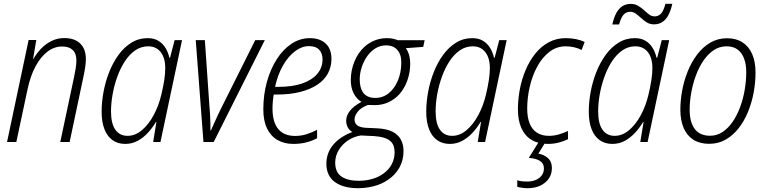

<svg xmlns="http://www.w3.org/2000/svg" viewBox="-20 -739 3991 999"><path d="M16.6 0 128.9 -530.8H168.9L151.9 -431.2H153.3Q168.9 -459.5 192.4 -484.4Q215.8 -509.3 246.8 -525.1Q277.8 -541 314.9 -541Q349.6 -541 374.8 -528.6Q399.9 -516.1 413.3 -491.7Q426.8 -467.3 426.8 -431.2Q426.8 -410.6 422.6 -384.8Q418.5 -358.9 413.1 -335L342.3 0H293.5L365.7 -339.8Q370.6 -362.3 374 -384.3Q377.4 -406.2 377.4 -424.3Q377.4 -460.9 358.2 -479Q338.9 -497.1 303.7 -497.1Q262.2 -497.1 227.1 -470.5Q191.9 -443.8 164.8 -393.6Q137.7 -343.3 123 -272.9L64.9 0Z M631.3 9.8Q592.8 9.8 565.2 -10Q537.6 -29.8 523.2 -67.4Q508.8 -105 508.8 -157.7Q508.8 -207.5 518.6 -260.5Q528.3 -313.5 547.9 -363.3Q567.4 -413.1 596.4 -453.1Q625.5 -493.2 663.6 -516.8Q701.7 -540.5 748 -540.5Q782.2 -540.5 805.2 -526.1Q828.1 -511.7 841.8 -488.5Q855.5 -465.3 861.3 -438.5H864.7L888.7 -530.3H927.2L814.9 0H776.9L793.9 -104.5H791.5Q773.9 -74.7 750 -48.6Q726.1 -22.5 696.3 -6.3Q666.5 9.8 631.3 9.8ZM643.6 -32.2Q683.6 -32.2 718.5 -61.8Q753.4 -91.3 779.8 -140.4Q806.2 -189.5 819.8 -248Q829.1 -287.1 834.5 -321.3Q839.8 -355.5 839.8 -384.8Q839.8 -437.5 816.2 -467.8Q792.5 -498 751 -498Q714.4 -498 683.8 -477.1Q653.3 -456.1 630.1 -420.7Q606.9 -385.3 590.8 -341.1Q574.7 -296.9 566.2 -249.8Q557.6 -202.6 557.6 -159.2Q557.6 -96.2 580.1 -64.2Q602.5 -32.2 643.6 -32.2Z M1038.6 0 998.5 -530.3H1045.9L1069.8 -184.6Q1071.8 -164.1 1073 -141.6Q1074.2 -119.1 1074.7 -98.4Q1075.2 -77.6 1074.7 -60.5H1077.6Q1085.9 -79.1 1094.7 -98.9Q1103.5 -118.7 1112.8 -138.7Q1122.1 -158.7 1131.8 -177.7L1308.1 -530.3H1357.9L1091.8 0Z M1505.4 9.8Q1460 9.8 1424.8 -10Q1389.6 -29.8 1369.9 -69.6Q1350.1 -109.4 1350.1 -169.9Q1350.1 -245.1 1368.4 -311.8Q1386.7 -378.4 1419.4 -429.9Q1452.1 -481.4 1496.3 -511Q1540.5 -540.5 1592.3 -540.5Q1644 -540.5 1674.3 -512.7Q1704.6 -484.9 1704.6 -432.6Q1704.6 -391.1 1686 -356.7Q1667.5 -322.3 1630.9 -298.1Q1594.2 -273.9 1541.5 -260.5Q1488.8 -247.1 1420.9 -247.1H1404.3Q1401.4 -231.4 1399.7 -212.4Q1397.9 -193.4 1397.9 -173.8Q1397.9 -103 1428 -67.4Q1458 -31.7 1515.1 -31.7Q1547.9 -31.7 1575.9 -40.8Q1604 -49.8 1629.9 -63.5V-20Q1606.4 -6.8 1575.2 1.5Q1543.9 9.8 1505.4 9.8ZM1411.1 -287.1H1429.7Q1502 -287.1 1553 -304.9Q1604 -322.8 1631.1 -355Q1658.2 -387.2 1658.2 -429.7Q1658.2 -460.9 1640.9 -480Q1623.5 -499 1587.4 -499Q1550.8 -499 1515.4 -472.7Q1480 -446.3 1452.6 -398.7Q1425.3 -351.1 1411.1 -287.1Z M1845.7 240.2Q1767.6 240.7 1722.7 208.3Q1677.7 175.8 1678.2 111.3Q1678.7 56.6 1713.4 14.6Q1748 -27.3 1813.5 -52.2Q1797.4 -61 1789.3 -76.7Q1781.2 -92.3 1781.2 -110.8Q1781.2 -137.2 1800.5 -162.1Q1819.8 -187 1860.8 -209Q1834.5 -224.1 1819.6 -254.4Q1804.7 -284.7 1805.2 -324.7Q1805.7 -374 1824.5 -419.7Q1843.3 -465.3 1877 -496.1Q1899.9 -516.6 1929.4 -528.6Q1959 -540.5 1993.7 -540.5Q2010.7 -540.5 2024.9 -537.4Q2039.1 -534.2 2049.8 -529.8H2189.5L2182.1 -495.1L2091.3 -488.3Q2103 -473.1 2108.9 -451.4Q2114.7 -429.7 2114.3 -403.8Q2113.8 -360.8 2099.4 -320.3Q2085 -279.8 2059.1 -250Q2035.2 -223.1 2002.2 -207.5Q1969.2 -191.9 1928.2 -191.9Q1919.4 -191.9 1910.2 -192.6Q1900.9 -193.4 1894 -192.9Q1856.9 -178.7 1840.8 -157.2Q1824.7 -135.7 1824.7 -117.7Q1824.7 -97.2 1838.9 -86.9Q1845.7 -81.5 1856.4 -78.4Q1867.2 -75.2 1881.8 -74.2L1943.8 -71.3Q1992.2 -68.8 2022 -53.7Q2051.8 -38.6 2065.7 -12.9Q2079.6 12.7 2079.6 47.4Q2079.6 95.7 2057.6 134Q2035.6 172.4 1998.5 196.8Q1967.3 218.3 1927.7 229Q1888.2 239.7 1845.7 240.2ZM1849.1 201.7Q1886.7 201.2 1919.2 191.4Q1951.7 181.6 1975.6 163.6Q2002.9 144.5 2018.1 115.7Q2033.2 86.9 2033.2 54.2Q2033.2 36.6 2028.8 22.5Q2024.4 8.3 2014.2 -2Q2002 -14.6 1980 -21.7Q1958 -28.8 1927.7 -30.8L1857.4 -34.2Q1819.8 -28.3 1789.6 -7.6Q1759.3 13.2 1741.7 43.2Q1724.1 73.2 1724.1 107.4Q1724.1 158.2 1757.6 180.2Q1791 202.1 1849.1 201.7ZM1932.1 -229.5Q1972.2 -229.5 2002.2 -253.7Q2032.2 -277.8 2049.6 -318.6Q2066.9 -359.4 2067.9 -407.7Q2068.8 -430.2 2063.7 -448.5Q2058.6 -466.8 2047.4 -479Q2037.6 -490.7 2022.7 -496.8Q2007.8 -502.9 1988.3 -502.9Q1959 -502.9 1934.1 -487.8Q1909.2 -472.7 1891.1 -447.3Q1873 -421.9 1862.5 -390.6Q1852.1 -359.4 1851.6 -326.7Q1851.6 -306.2 1855.5 -289.3Q1859.4 -272.5 1867.2 -260.3Q1887.7 -229.5 1932.1 -229.5Z M2320.3 9.8Q2281.7 9.8 2254.2 -10Q2226.6 -29.8 2212.2 -67.4Q2197.8 -105 2197.8 -157.7Q2197.8 -207.5 2207.5 -260.5Q2217.3 -313.5 2236.8 -363.3Q2256.3 -413.1 2285.4 -453.1Q2314.5 -493.2 2352.5 -516.8Q2390.6 -540.5 2437 -540.5Q2471.2 -540.5 2494.1 -526.1Q2517.1 -511.7 2530.8 -488.5Q2544.4 -465.3 2550.3 -438.5H2553.7L2577.6 -530.3H2616.2L2503.9 0H2465.8L2482.9 -104.5H2480.5Q2462.9 -74.7 2439 -48.6Q2415 -22.5 2385.3 -6.3Q2355.5 9.8 2320.3 9.8ZM2332.5 -32.2Q2372.6 -32.2 2407.5 -61.8Q2442.4 -91.3 2468.8 -140.4Q2495.1 -189.5 2508.8 -248Q2518.1 -287.1 2523.4 -321.3Q2528.8 -355.5 2528.8 -384.8Q2528.8 -437.5 2505.1 -467.8Q2481.4 -498 2439.9 -498Q2403.3 -498 2372.8 -477.1Q2342.3 -456.1 2319.1 -420.7Q2295.9 -385.3 2279.8 -341.1Q2263.7 -296.9 2255.1 -249.8Q2246.6 -202.6 2246.6 -159.2Q2246.6 -96.2 2269 -64.2Q2291.5 -32.2 2332.5 -32.2Z M2830.1 9.8Q2780.3 9.8 2745.6 -11.2Q2710.9 -32.2 2692.9 -72.3Q2674.8 -112.3 2674.8 -170.9Q2674.8 -222.2 2684.8 -274.7Q2694.8 -327.1 2715.1 -375Q2735.4 -422.9 2765.1 -460Q2794.9 -497.1 2834.7 -518.8Q2874.5 -540.5 2923.3 -540.5Q2951.2 -540.5 2976.8 -535.4Q3002.4 -530.3 3022 -520.5L3006.3 -479Q2988.8 -488.3 2966.8 -493.2Q2944.8 -498 2922.9 -498Q2876.5 -498 2839.1 -469.5Q2801.8 -440.9 2775.9 -393.6Q2750 -346.2 2736.6 -288.8Q2723.1 -231.4 2723.1 -173.3Q2723.1 -128.4 2735.8 -96.7Q2748.5 -64.9 2773.9 -48.6Q2799.3 -32.2 2835.9 -32.2Q2862.3 -32.2 2886.7 -39.3Q2911.1 -46.4 2935.5 -57.6V-14.6Q2915 -4.9 2888.7 2.4Q2862.3 9.8 2830.1 9.8ZM2726.6 240.2Q2709 240.2 2695.6 238Q2682.1 235.8 2671.4 233.4V198.7Q2680.7 202.1 2693.6 203.9Q2706.5 205.6 2723.1 205.6Q2747.1 205.6 2766.8 197.5Q2786.6 189.5 2798.3 174.1Q2810.1 158.7 2810.1 137.2Q2810.1 111.3 2789.8 98.4Q2769.5 85.4 2731.4 82.5L2782.7 0H2818.4L2781.2 60.5Q2812 65.9 2831.8 84.2Q2851.6 102.5 2851.6 135.7Q2851.6 167 2835.2 190.4Q2818.8 213.9 2790.5 227.1Q2762.2 240.2 2726.6 240.2Z M3166 9.8Q3127.4 9.8 3099.9 -10Q3072.3 -29.8 3057.9 -67.4Q3043.5 -105 3043.5 -157.7Q3043.5 -207.5 3053.2 -260.5Q3063 -313.5 3082.5 -363.3Q3102.1 -413.1 3131.1 -453.1Q3160.2 -493.2 3198.2 -516.8Q3236.3 -540.5 3282.7 -540.5Q3316.9 -540.5 3339.8 -526.1Q3362.8 -511.7 3376.5 -488.5Q3390.1 -465.3 3396 -438.5H3399.4L3423.3 -530.3H3461.9L3349.6 0H3311.5L3328.6 -104.5H3326.2Q3308.6 -74.7 3284.7 -48.6Q3260.7 -22.5 3231 -6.3Q3201.2 9.8 3166 9.8ZM3178.2 -32.2Q3218.3 -32.2 3253.2 -61.8Q3288.1 -91.3 3314.5 -140.4Q3340.8 -189.5 3354.5 -248Q3363.8 -287.1 3369.1 -321.3Q3374.5 -355.5 3374.5 -384.8Q3374.5 -437.5 3350.8 -467.8Q3327.1 -498 3285.6 -498Q3249 -498 3218.5 -477.1Q3188 -456.1 3164.8 -420.7Q3141.6 -385.3 3125.5 -341.1Q3109.4 -296.9 3100.8 -249.8Q3092.3 -202.6 3092.3 -159.2Q3092.3 -96.2 3114.7 -64.2Q3137.2 -32.2 3178.2 -32.2ZM3166 -611.8Q3173.8 -647 3186.5 -670.7Q3199.2 -694.3 3217.8 -706.5Q3236.3 -718.8 3261.7 -718.8Q3283.2 -718.8 3299.8 -709Q3316.4 -699.2 3330.6 -686.3Q3344.7 -673.3 3357.7 -663.6Q3370.6 -653.8 3385.3 -653.8Q3405.3 -653.8 3418.9 -667.7Q3432.6 -681.6 3442.4 -719.2H3478Q3470.2 -683.6 3457.3 -659.7Q3444.3 -635.7 3425.8 -624Q3407.2 -612.3 3382.8 -612.3Q3361.8 -612.3 3345.9 -622.1Q3330.1 -631.8 3316.2 -644.8Q3302.2 -657.7 3288.6 -667.7Q3274.9 -677.7 3258.8 -677.7Q3237.8 -677.7 3224.4 -662.4Q3210.9 -647 3201.2 -611.8Z M3669.9 9.3Q3621.6 9.3 3588.1 -11.7Q3554.7 -32.7 3537.4 -72.5Q3520 -112.3 3520 -168.5Q3520 -216.8 3529.5 -268.3Q3539.1 -319.8 3558.6 -368.2Q3578.1 -416.5 3607.4 -455.3Q3636.7 -494.1 3675.8 -517.1Q3714.8 -540 3762.7 -540Q3810.5 -540 3843.5 -518.6Q3876.5 -497.1 3893.8 -457.3Q3911.1 -417.5 3911.1 -361.3Q3911.1 -311 3901.6 -258.8Q3892.1 -206.5 3872.6 -158.4Q3853 -110.4 3824 -72.8Q3794.9 -35.2 3756.3 -12.9Q3717.8 9.3 3669.9 9.3ZM3674.3 -32.7Q3710 -32.7 3739.5 -52.2Q3769 -71.8 3792 -105.2Q3814.9 -138.7 3830.8 -181.4Q3846.7 -224.1 3854.7 -271Q3862.8 -317.9 3862.8 -363.8Q3862.8 -403.8 3851.6 -434.1Q3840.3 -464.4 3817.9 -481.2Q3795.4 -498 3760.3 -498Q3723.6 -498 3693.6 -478Q3663.6 -458 3640.1 -423.6Q3616.7 -389.2 3600.8 -346.2Q3585 -303.2 3576.7 -257.1Q3568.4 -210.9 3568.4 -167.5Q3568.4 -103 3595 -67.9Q3621.6 -32.7 3674.3 -32.7Z"/></svg>

Font: Open Sans SemiCondensed Light
Style: Italic
Weight: 300
Width: 4
Italic angle: -12°
Designer: Monotype Design Team
Foundry: Monotype Imaging Inc.
Version: Version 3.000